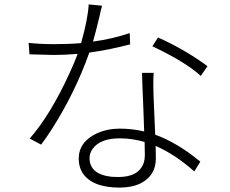

<svg xmlns="http://www.w3.org/2000/svg" viewBox="-20 -810 1040 868"><path d="M566.4 -660.2 568.4 -609.4Q470.7 -584 383.8 -572.3Q319.3 -389.6 210.9 -220.7Q187.5 -184.6 166 -156.2L114.3 -183.6Q209 -292 294.9 -480.5Q316.4 -526.4 331.1 -566.4Q270.5 -561.5 223.6 -561.5Q213.9 -561.5 113.3 -564.5L109.4 -616.2Q161.1 -610.4 224.6 -610.4Q293 -610.4 346.7 -615.2Q377.9 -726.6 380.9 -790L441.4 -784.2Q437.5 -771.5 429.7 -735.4Q411.1 -658.2 400.4 -622.1Q483.4 -632.8 566.4 -660.2ZM634.8 -106.4Q634.8 -144.5 633.8 -168Q579.1 -184.6 521.5 -184.6Q432.6 -184.6 398.4 -136.7Q384.8 -117.2 384.8 -95.7Q384.8 -21.5 485.4 -10.7Q500 -9.8 515.6 -9.8Q607.4 -9.8 629.9 -74.2Q634.8 -89.8 634.8 -106.4ZM622.1 -480.5H674.8Q671.9 -441.4 673.8 -384.8Q673.8 -379.9 681.6 -201.2Q783.2 -164.1 885.7 -79.1L858.4 -35.2Q769.5 -113.3 683.6 -150.4Q684.6 -127.9 684.6 -93.8Q684.6 -16.6 616.2 18.6Q576.2 38.1 521.5 38.1Q395.5 38.1 352.5 -29.3Q335.9 -56.6 335.9 -91.8Q335.9 -168.9 418 -207Q464.8 -228.5 521.5 -228.5Q577.1 -228.5 631.8 -215.8Q630.9 -250 627.9 -324.2Q623 -435.5 622.1 -480.5ZM668.9 -600.6 694.3 -640.6Q799.8 -593.8 896.5 -526.4Q909.2 -517.6 918 -510.7L887.7 -466.8Q823.2 -526.4 679.7 -595.7Q673.8 -598.6 668.9 -600.6Z"/></svg>

Font: Taipei Sans TC Beta Light
Style: Regular
Weight: 300
Designer: JT Foundry
Foundry: JT Foundry
Version: Version 1.000